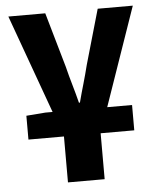

<svg xmlns="http://www.w3.org/2000/svg" viewBox="-50 -539 623 766"><g transform="rotate(-5 261.0 -156.0)"><path d="M49.1 0V-95.4L126 -101.4H472.9V0ZM191.3 183.9V0L12 -496H159.8L222.8 -276.4Q232.2 -238.3 242.7 -202.5Q253.1 -166.8 262.6 -129.1H266.6Q276.4 -166.8 286.9 -202.5Q297.3 -238.3 306.8 -276.4L369.8 -496H510.4L338.2 0V183.9Z"/></g></svg>

Font: Source Sans 3
Style: Regular
Weight: 200
Designer: Paul D. Hunt
Foundry: Adobe
Version: Version 3.046;hotconv 1.0.118;makeotfexe 2.5.65603